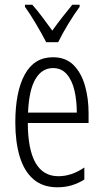

<svg xmlns="http://www.w3.org/2000/svg" viewBox="-20 -785 439 815"><path d="M205 -542Q259 -542 292 -509Q325 -476 340.5 -422Q356 -368 356 -305V-263H98Q99 -37 228 -37Q284 -37 338 -74V-23Q313 -7 284.5 1.5Q256 10 224 10Q161 10 121.5 -24.5Q82 -59 63.5 -121Q45 -183 45 -265Q45 -395 85 -468.5Q125 -542 205 -542ZM205 -496Q158 -496 130.5 -449.5Q103 -403 99 -307H306Q306 -358 296 -401Q286 -444 263.5 -470Q241 -496 205 -496ZM176 -606Q158 -641 132.5 -684Q107 -727 86 -756V-765H117Q136 -744 158.5 -714Q181 -684 202 -655Q224 -686 243 -710Q262 -734 287 -765H318V-756Q295 -725 269.5 -683Q244 -641 227 -606Z"/></svg>

Font: Noto Sans Gurmukhi ExtraCondensed Light
Style: Regular
Weight: 300
Width: 2
Designer: Jelle Bosma - Monotype Design Team
Foundry: Monotype Imaging Inc.
Version: Version 2.004; ttfautohint (v1.8.4.7-5d5b)